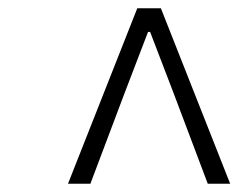

<svg xmlns="http://www.w3.org/2000/svg" viewBox="-20 -762 575 463"><path d="M144 -319 311 -742H368L535 -319H481L398 -539L342 -685H337L281 -539L198 -319Z"/></svg>

Font: NotoSansHansLight
Style: Regular
Weight: 300
Designer: Ryoko NISHIZUKA  (kana & ideographs); Paul D. Hunt (Latin, Greek & Cyrillic); Wenlong ZHANG  (bopomofo); Sandoll Communi
Foundry: Adobe Systems Incorporated
Version: Version 1.00;December 8, 2021;FontCreator 13.0.0.2675 64-bit